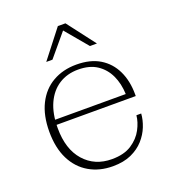

<svg xmlns="http://www.w3.org/2000/svg" viewBox="-130 -799 807 904"><g transform="rotate(-20 273.0 -346.5)"><path d="M282 8Q215 8 163.5 -22Q112 -52 83.5 -109Q55 -166 55 -247Q55 -328 83.5 -385Q112 -442 163.5 -471.5Q215 -501 282 -501V-476Q227 -476 185.5 -449.5Q144 -423 121 -372.5Q98 -322 98 -249Q98 -144 150.5 -84.5Q203 -25 289 -25Q350 -25 388 -50Q426 -75 445 -111Q464 -147 467 -180H491Q489 -149 476 -116Q463 -83 438 -55Q413 -27 374.5 -9.5Q336 8 282 8ZM81 -266V-291H454L495 -275V-266ZM454 -291Q452 -344 432.5 -385.5Q413 -427 376 -451.5Q339 -476 282 -476V-501Q352 -501 399 -472.5Q446 -444 470.5 -393Q495 -342 495 -275ZM154 -561 263 -701H301L408 -561H373L269 -685H289L185 -561Z"/></g></svg>

Font: Montagu Slab 144pt ExtraLight
Style: Regular
Weight: 250
Version: Version 1.000